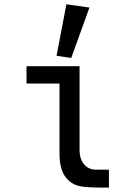

<svg xmlns="http://www.w3.org/2000/svg" viewBox="-20 -852 640 876"><path d="M251.5 -151.5V-471H101V-550H343V-168.5Q343 -137.5 353.5 -117.5Q364 -97.5 380 -88Q396 -78.5 414 -78H477V4H456.5Q378.5 4 347 -2Q303 -10.5 277.2 -46.5Q251.5 -82.5 251.5 -151.5ZM388 -817.5 305 -587.5 238 -597.5 283 -832.5Z"/></svg>

Font: JuliaMono Medium
Style: Regular
Weight: 500
Monospace: yes
Designer: cormullion
Foundry: corm
Version: Version 0.054; ttfautohint (v1.8.4)